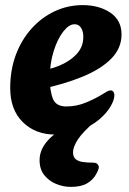

<svg xmlns="http://www.w3.org/2000/svg" viewBox="-20 -511 507 752"><path d="M257 221Q228 221 200 209.5Q172 198 153.5 175Q135 152 135 116Q135 69 178 28Q221 -13 302 -33L352 -35Q303 7 284.5 36Q266 65 266 85Q266 104 276.5 112.5Q287 121 304.5 123.5Q322 126 343 126Q357 126 362 132Q367 138 367 144Q367 153 356 172Q344 194 320.5 207.5Q297 221 257 221ZM196 16Q119 16 69.5 -32.5Q20 -81 20 -166Q20 -237 42 -296Q64 -355 103.5 -399Q143 -443 194.5 -467Q246 -491 304 -491Q368 -491 412 -461.5Q456 -432 456 -376Q456 -322 415.5 -281Q375 -240 303 -210.5Q231 -181 136 -161L123 -231Q171 -237 211.5 -253.5Q252 -270 278 -297Q304 -324 306 -359Q308 -383 299 -399.5Q290 -416 272 -416Q250 -416 227.5 -387Q205 -358 190 -310Q175 -262 175 -206Q175 -155 187 -124.5Q199 -94 240 -94Q281 -94 319.5 -110.5Q358 -127 383 -143Q391 -148 399 -152.5Q407 -157 413 -157Q420 -157 424 -151.5Q428 -146 428 -138Q428 -120 413 -94Q398 -68 368.5 -43Q339 -18 296 -1Q253 16 196 16Z"/></svg>

Font: Alkatra
Style: Regular
Weight: 400
Designer: Suman Bhandary
Version: Version 1.100;gftools[0.9.22]